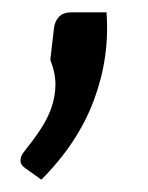

<svg xmlns="http://www.w3.org/2000/svg" viewBox="-20 -186 240 311"><path d="M152.5 -166Q158 -93 132 -23.5Q106 46 47 105L21 86.5Q13 81 13.2 73.8Q13.5 66.5 18 61Q32.5 43 44.5 25.2Q56.5 7.5 63 -10.8Q69.5 -29 69.8 -48.2Q70 -67.5 61.5 -89L67.5 -141Q69 -152 75.8 -159Q82.5 -166 95.5 -166Z"/></svg>

Font: Lato Medium
Style: Italic
Weight: 500
Italic angle: -7°
Designer: Lukasz Dziedzic
Foundry: tyPoland Lukasz Dziedzic
Version: Version 2.006; 2014-01-15